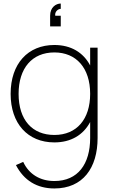

<svg xmlns="http://www.w3.org/2000/svg" viewBox="-20 -809 641 1084"><path d="M323 -789C296.5 -789 263 -768.5 263 -720V-660H323V-720H292C291.5 -722 291.5 -724 291.5 -726C291.5 -746 309.5 -759 323 -759ZM287 -555C138 -555 40 -450 40 -279C40 -112 136 -5 287 -5C380 -5 450 -46.5 489 -120V-30C489 117 420 213 287 213C208 213 144 176 111 105L70 123C115 210 189 255 287 255C448 255 531 139 531 -30V-540H489V-439.5C450.5 -512.5 381 -555 287 -555ZM287 -47C162 -47 85 -132 85 -279C85 -424 161 -513 287 -513C410 -513 489 -426 489 -279C489 -137 414 -47 287 -47Z"/></svg>

Font: Vela Sans ExtLt
Style: Regular
Weight: 200
Designer: Principal design: Mikhail Sharanda - project Manrope.
Design modification: Ravid Balaliev
Foundry: Mikhail Sharanda
Version: Version 1.001